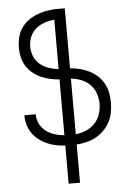

<svg xmlns="http://www.w3.org/2000/svg" viewBox="-62 -781 724 1042"><g transform="rotate(-5 300.0 -260.0)"><path d="M269 215V7Q244 6 219 1Q194 -4 170.5 -14.5Q147 -25 126.5 -40.5Q106 -56 91.5 -77Q77 -98 69.5 -122.5Q62 -147 62 -172V-176H124V-173Q124 -147 136.5 -122.5Q149 -98 170 -82.5Q191 -67 217 -59Q243 -51 269 -49V-353Q243 -355 217.5 -360.5Q192 -366 168 -377Q144 -388 123.5 -405Q103 -422 89.5 -444Q76 -466 70 -492Q64 -518 64 -544Q64 -570 70 -596Q76 -622 89.5 -644Q103 -666 123.5 -683Q144 -700 168 -710.5Q192 -721 217.5 -727Q243 -733 269 -734V-735H331V-408Q358 -406 384.5 -399.5Q411 -393 435 -381Q459 -369 479.5 -350Q500 -331 513 -307.5Q526 -284 531 -257Q536 -230 536 -203Q536 -175 530.5 -148Q525 -121 512 -97Q499 -73 479.5 -53.5Q460 -34 436 -21Q412 -8 385 -1.5Q358 5 331 7V215ZM269 -409V-678Q242 -676 215.5 -667Q189 -658 168 -640.5Q147 -623 136.5 -597Q126 -571 126 -544Q126 -517 136.5 -491Q147 -465 168 -447.5Q189 -430 215.5 -421Q242 -412 269 -409ZM331 -49Q360 -52 387.5 -63.5Q415 -75 435 -96Q455 -117 464.5 -145Q474 -173 474 -203Q474 -231 464.5 -259Q455 -287 434.5 -307.5Q414 -328 387 -338.5Q360 -349 331 -352Z"/></g></svg>

Font: Iosevka Light Extended
Style: Regular
Weight: 300
Width: 7
Monospace: yes
Designer: Belleve Invis
Foundry: Belleve Invis
Version: Version 32.5.0; ttfautohint (v1.8.4)